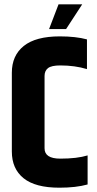

<svg xmlns="http://www.w3.org/2000/svg" viewBox="-20 -867 452 892"><path d="M252 -847H362L287 -732H208ZM35 -529Q35 -609 90.5 -653.5Q146 -698 258 -698Q332 -698 384 -684V-546Q328 -563 260 -563Q219 -563 203 -550.5Q187 -538 187 -514V-178Q187 -130 260 -130Q338 -130 387 -145V-10Q333 5 256 5Q144 5 89.5 -39Q35 -83 35 -163Z"/></svg>

Font: Khand Black
Style: Regular
Weight: 900
Designer: Sanchit Sawaria and Jyotish Sonowal (Devanagari), Satya Rajpurohit (Latin)
Foundry: Indian Type Foundry
Version: Version 2.000;PS 1.0;hotconv 1.0.79;makeotf.lib2.5.61930